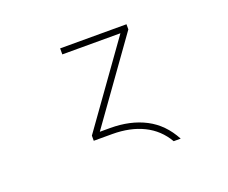

<svg xmlns="http://www.w3.org/2000/svg" viewBox="-111 -700 1222 1028"><g transform="rotate(-20 500.0 -186.5)"><path d="M420.9 -32.2Q536.1 -32.2 621.6 12.2Q707 56.6 756.8 150.4H716.8Q673.8 76.2 598.1 39.1Q522.5 2 420.9 2H315.4V-27.3L646.5 -490.2H315.4V-524.4H693.4V-495.1L362.3 -32.2Z"/></g></svg>

Font: GenEi Gothic M ExtraLight
Style: Regular
Weight: 200
Designer: o_tamon (Modified); [Source Han Sans]
Ryoko NISHIZUKA  (kana & ideographs); Paul D. Hunt (Latin, Greek & Cyrillic); Wenl
Version: Version 1.1a;Original Version 1.004